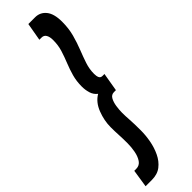

<svg xmlns="http://www.w3.org/2000/svg" viewBox="-383 -728 924 924"><g transform="rotate(-45 79.0 -265.5)"><path d="M217 -634Q217 -588 206.5 -549.5Q196 -511 182.5 -477Q169 -443 158.5 -411.5Q148 -380 148 -347Q148 -332 152.5 -322Q157 -312 170 -312H183L167 -218H154Q136 -218 127 -202Q118 -186 114.5 -163Q111 -140 111 -120Q111 -98 113 -70Q115 -42 115 4Q115 37 108.5 72.5Q102 108 87 139.5Q72 171 47 190.5Q22 210 -16 210H-59L-45 119H-32Q-9 119 3.5 100.5Q16 82 21 55Q26 28 26 2Q26 -31 24.5 -56.5Q23 -82 23 -110Q23 -154 40.5 -199.5Q58 -245 94 -266Q76 -280 69.5 -301.5Q63 -323 63 -346Q63 -383 72 -415Q81 -447 93 -476.5Q105 -506 114.5 -536.5Q124 -567 124 -602Q124 -624 116.5 -637Q109 -650 93 -650H78L94 -741H140Q174 -741 195.5 -714.5Q217 -688 217 -634Z"/></g></svg>

Font: Georama Extra Condensed SemiBold
Style: Italic
Weight: 600
Width: 2
Italic angle: -9°
Designer: Jean-Baptiste Levee
Foundry: Production Type
Version: Version 1.000